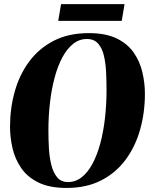

<svg xmlns="http://www.w3.org/2000/svg" viewBox="-20 -916 736 948"><path d="M308.5 12Q224.5 12 170 -14.8Q115.5 -41.5 85 -85.8Q54.5 -130 42 -183.5Q29.5 -237 29.5 -290Q29.5 -381 52.8 -464Q76 -547 124 -612Q172 -677 245.5 -714.8Q319 -752.5 419 -752.5Q502.5 -752.5 556.5 -726Q610.5 -699.5 640.8 -655.5Q671 -611.5 683.2 -558.5Q695.5 -505.5 695.5 -452.5Q695.5 -361 672.2 -277.5Q649 -194 601.2 -128.8Q553.5 -63.5 480.5 -25.8Q407.5 12 308.5 12ZM315.5 -17Q353 -17 383.2 -40.8Q413.5 -64.5 436.5 -107.2Q459.5 -150 475 -207.2Q490.5 -264.5 498.2 -332Q506 -399.5 506 -472Q506 -513.5 504 -557.5Q502 -601.5 493.5 -639.2Q485 -677 465 -700.2Q445 -723.5 409 -723.5Q371.5 -723.5 341.2 -699.5Q311 -675.5 288 -632.8Q265 -590 249.8 -533Q234.5 -476 226.8 -409.5Q219 -343 219 -271.5Q219 -229 221.5 -184.2Q224 -139.5 233.5 -101.5Q243 -63.5 262.5 -40.2Q282 -17 315.5 -17ZM281.5 -895.5H595L581 -813H267.5Z"/></svg>

Font: Merriweather 144pt Black
Style: Italic
Weight: 900
Italic angle: -7.8°
Version: Version 2.101